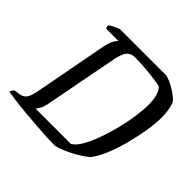

<svg xmlns="http://www.w3.org/2000/svg" viewBox="-184 -878 1052 1052"><g transform="rotate(45 342.0 -352.0)"><path d="M376 0Q349 0 308.5 -2Q268 -4 222.5 -7.5Q177 -11 132.5 -15Q88 -19 50.5 -24Q13 -29 -10 -33Q-8 -41 -4 -47.5Q0 -54 4 -58L34 -62Q55 -65 67.5 -74.5Q80 -84 87.5 -104.5Q95 -125 101 -159L179 -572Q187 -611 198.5 -629.5Q210 -648 216 -652H121Q118 -656 116.5 -661Q115 -666 115 -672Q121 -679 135 -686Q149 -693 162 -698.5Q175 -704 181 -704H536Q554 -699 572.5 -690.5Q591 -682 608.5 -671Q626 -660 641 -648Q656 -636 664 -624Q672 -604 676 -577.5Q680 -551 680 -523Q680 -474 669.5 -412.5Q659 -351 642.5 -289Q626 -227 603.5 -175Q581 -123 557 -94Q540 -79 517.5 -64.5Q495 -50 469.5 -37Q444 -24 420 -14.5Q396 -5 376 0ZM157 -69H430Q454 -82 476 -119.5Q498 -157 517 -209Q536 -261 550.5 -318.5Q565 -376 572.5 -429Q580 -482 580 -520Q580 -559 572.5 -587.5Q565 -616 548 -633Q531 -637 498.5 -641.5Q466 -646 426.5 -649.5Q387 -653 346 -653Q319 -653 304.5 -641.5Q290 -630 283 -612Q276 -594 271 -573L187 -136Q182 -110 173 -93.5Q164 -77 157 -69Z"/></g></svg>

Font: Texturina Medium 12pt
Style: Italic
Weight: 400
Italic angle: -11°
Version: Version 1.002